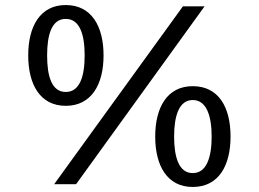

<svg xmlns="http://www.w3.org/2000/svg" viewBox="-20 -731 1027 762"><path d="M241 -311C343 -311 391 -396 391 -511C391 -627 343 -711 241 -711C139 -711 92 -626 92 -511C92 -396 139 -311 241 -311ZM282 0 792 -706H706L195 0ZM241 -366C185 -366 167 -429 167 -511C167 -593 185 -656 241 -656C297 -656 316 -593 316 -511C316 -429 297 -366 241 -366ZM745 11C848 11 895 -74 895 -189C895 -305 848 -389 745 -389C643 -389 596 -304 596 -189C596 -74 643 11 745 11ZM745 -44C690 -44 671 -107 671 -189C671 -270 690 -334 745 -334C800 -334 820 -270 820 -189C820 -107 800 -44 745 -44Z"/></svg>

Font: Alpha Lyrae Medium
Style: Regular
Weight: 500
Designer: Nikolay Petroussenko, Plamen Motev
Foundry: Fontfabric LLC
Version: Version 1.000;hotconv 1.0.109;makeotfexe 2.5.65596